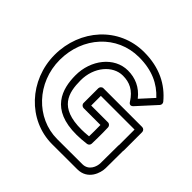

<svg xmlns="http://www.w3.org/2000/svg" viewBox="-216 -1079 1334 1334"><g transform="rotate(45 450.5 -412.5)"><path d="M853.2 -105.9 854.2 -274.6C854.8 -277.2 854.7 -276.4 854.9 -277.7C855.3 -279.4 855.5 -281.7 855.5 -283L855.5 -462C855.5 -475.6 844.1 -487 830.5 -487H449.5C434.4 -487 424.5 -472.7 424.5 -462V-317C424.5 -301.9 438.8 -292 449.5 -292H615.4C616.3 -252 615.6 -207.1 615 -180.3C587.9 -177.5 568 -176.4 546.5 -176.2C324.6 -174.5 299.4 -293.8 298.5 -412.2C297.5 -545.5 385.5 -645 483.5 -645C549 -645 602.5 -621 646.3 -550.8C647.7 -548.4 663.1 -522 686 -547.2L809 -682.2C817.3 -691.3 817.5 -705.6 809.8 -714.9C733.3 -807.3 624.2 -865 472.5 -865C225.3 -865 45.5 -660.9 45.5 -412C45.5 -163.5 235.4 40 472.5 40C572 40 472.6 40 719.6 39.5C822.6 39.2 853 -58.3 853.2 -105.9ZM803.2 -106.1C803.1 -69.7 781.1 -10.7 719.4 -10.5C472.4 -10 571.9 -10 472.5 -10C265.6 -10 95.5 -188.5 95.5 -412C95.5 -637.1 255.7 -815 472.5 -815C601.5 -815 690.6 -771.3 757 -699.4L670.1 -604C620 -668.2 554.7 -695 483.5 -695C349.5 -695 247.4 -564.5 248.5 -411.8C249.5 -282.1 292.1 -124.2 546.9 -126.2C576.1 -126.5 607.9 -128.7 642.7 -133.2C654 -134.7 664.1 -144.8 664.5 -157.3C664.5 -157.6 667.6 -257.4 664.5 -318.3C663.9 -330.4 653.2 -342 639.5 -342H474.5V-437H805.5L805.5 -285.7C805.5 -285.7 805.1 -283.8 804.9 -283C804.6 -281.6 804.3 -279.3 804.3 -277.6Z"/></g></svg>

Font: Hussar Techniczny
Style: Bold 
Weight: 700
Foundry: Cannot Into Space Fonts
Version: Version 0.77